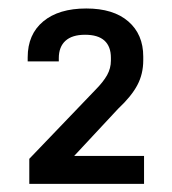

<svg xmlns="http://www.w3.org/2000/svg" viewBox="-20 -874 415 464"><path d="M50.8 -490.2 210 -656.2Q229.5 -675.8 238.8 -692.4Q248 -709 248 -727.5V-734.4Q248 -761.7 232.4 -775.9Q216.8 -790 185.5 -790Q154.3 -790 138.2 -775.4Q122.1 -760.7 122.1 -733.4V-725.6H46.9V-735.4Q46.9 -791 84.5 -822.3Q122.1 -853.5 188.5 -853.5Q253.9 -853.5 290 -822.3Q326.2 -791 326.2 -737.3V-728.5Q326.2 -695.3 312 -668.5Q297.9 -641.6 265.6 -611.3L159.2 -497.1H328.1V-429.7H50.8Z"/></svg>

Font: Dinish Expanded
Style: Regular
Weight: 400
Width: 7
Designer: Charles Nix
Foundry: Playbeing
Version: Version 2.005; ttfautohint (v1.8.3)